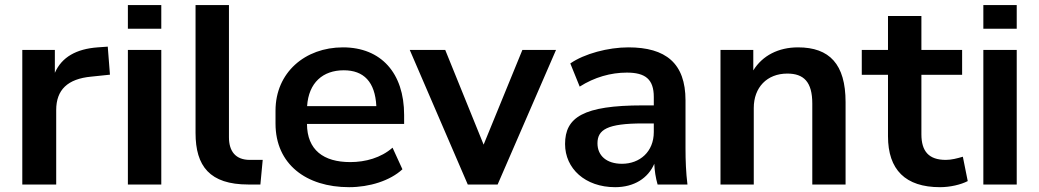

<svg xmlns="http://www.w3.org/2000/svg" viewBox="-20 -739 4162 769"><path d="M205.1 0V-298.3C205.1 -379.4 251 -423.3 345.7 -432.1L420.4 -439.9L411.6 -552.2L371.1 -549.3C286.1 -543 227.5 -510.7 199.7 -447.3V-539.1H69.3V0Z M626 -624V-718.8H492.2V-624ZM626 0V-539.1H492.2V0Z M974.6 0H1022.9L1032.2 -98.6H980.5C923.8 -98.6 897 -132.8 897 -189V-718.8H763.2V-206.5C763.2 -73.7 819.8 0 974.6 0Z M1378.4 10.7C1459.5 10.7 1542.5 -15.1 1591.8 -61L1552.2 -147.5C1505.9 -106.9 1443.8 -89.8 1382.8 -89.8C1275.9 -89.8 1210 -138.2 1209.5 -242.7H1598.6V-278.8C1598.6 -446.3 1506.3 -549.3 1353.5 -549.3C1202.1 -549.3 1083.5 -448.7 1083.5 -295.9V-244.1C1083.5 -81.5 1206.1 10.7 1378.4 10.7ZM1356.9 -457.5C1437 -457.5 1482.4 -411.1 1487.3 -314H1210C1216.3 -408.2 1273.4 -457.5 1356.9 -457.5Z M1973.1 0 2207 -539.1H2072.3L1917 -159.7L1763.2 -539.1H1621.1L1853.5 0Z M2443.8 10.7C2520 10.7 2575.7 -25.4 2600.6 -83C2601.6 -55.7 2606 -27.3 2613.8 0H2733.4C2727.5 -47.9 2725.6 -96.2 2725.6 -143.6V-336.9C2725.6 -485.8 2646.5 -549.3 2496.6 -549.3C2416 -549.3 2320.3 -523.9 2264.2 -484.9L2301.8 -392.1C2360.8 -429.7 2426.3 -448.2 2490.7 -448.2C2564.9 -448.2 2598.6 -421.4 2598.6 -350.6V-316.9H2554.2C2315.9 -316.9 2243.2 -269 2243.2 -162.1C2243.2 -64 2323.7 10.7 2443.8 10.7ZM2471.2 -83C2409.7 -83 2373 -115.2 2373 -165C2373 -219.7 2412.1 -244.6 2555.2 -244.6H2598.6V-210C2598.6 -131.3 2542.5 -83 2471.2 -83Z M2999 0V-306.6C2999 -388.7 3051.8 -444.3 3133.3 -444.3C3199.2 -444.3 3233.4 -411.1 3233.4 -324.2V0H3366.7V-330.1C3366.7 -481.9 3302.2 -549.3 3176.3 -549.3C3098.1 -549.3 3033.7 -516.6 2997.1 -457V-539.1H2865.7V0Z M3745.1 10.7C3785.6 10.7 3828.6 0.5 3856 -13.7L3836.4 -111.3C3813 -104.5 3791 -98.6 3768.1 -98.6C3700.2 -98.6 3670.4 -132.8 3670.4 -201.2V-439.5H3833.5V-539.1H3670.4V-674.8H3536.6V-539.1H3431.6V-439.5H3536.6V-193.4C3536.6 -59.1 3606.4 10.7 3745.1 10.7Z M4052.2 -624V-718.8H3918.5V-624ZM4052.2 0V-539.1H3918.5V0Z"/></svg>

Font: Winston SemiBold
Style: Regular
Weight: 600
Designer: Vernon Adams, Kim Jin-seong, David Berlow, Cristiano Sobral
Foundry: The Winston Project Authors
Version: Version 3.004